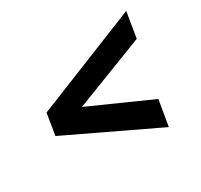

<svg xmlns="http://www.w3.org/2000/svg" viewBox="-112 -670 824 788"><g transform="rotate(-30 300.0 -276.0)"><path d="M58 -226 74.5 -327.5 566.5 -525.5 546.5 -404.5 212 -275 500 -146.5 479.5 -25Z"/></g></svg>

Font: JuliaMono
Style: Bold Italic
Weight: 700
Italic angle: -9°
Monospace: yes
Designer: cormullion
Foundry: corm
Version: Version 0.057; ttfautohint (v1.8.4)